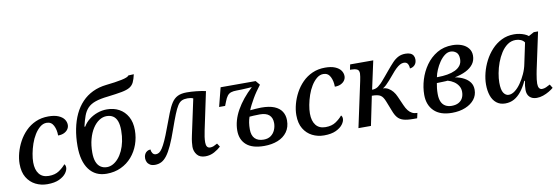

<svg xmlns="http://www.w3.org/2000/svg" viewBox="-56 -1181 4659 1603"><g transform="rotate(-10 2273.0 -379.5)"><path d="M242 10Q188 10 142.5 -13Q97 -36 69.5 -81.5Q42 -127 42 -197Q42 -241 55 -289.5Q68 -338 92.5 -383.5Q117 -429 153.5 -466Q190 -503 238.5 -524.5Q287 -546 346 -546Q398 -546 431 -532Q464 -518 479.5 -496Q495 -474 495 -448Q495 -429 484 -412.5Q473 -396 452 -385.5Q431 -375 400 -375Q400 -424 381.5 -460Q363 -496 323 -496Q293 -496 267 -474.5Q241 -453 220 -419Q199 -385 185 -344Q171 -303 163.5 -262.5Q156 -222 156 -190Q156 -127 184 -91.5Q212 -56 266 -56Q319 -56 353.5 -79.5Q388 -103 409 -129Q414 -126 417 -118Q420 -110 420 -101Q420 -78 401 -52.5Q382 -27 343 -8.5Q304 10 242 10Z M745 10Q649 10 596.5 -60.5Q544 -131 544 -259Q544 -336 557.5 -404Q571 -472 597 -527Q623 -582 662 -623Q701 -664 753 -689Q805 -714 869 -721Q908 -725 941.5 -730Q975 -735 1001.5 -740.5Q1028 -746 1044 -752.5Q1060 -759 1065 -767L1111 -769Q1102 -728 1090 -703Q1078 -678 1054 -663.5Q1030 -649 985 -640.5Q940 -632 865 -623Q799 -616 758 -601.5Q717 -587 693 -562Q669 -537 655 -499Q641 -461 629 -409H636Q655 -442 686.5 -466.5Q718 -491 757 -505Q796 -519 838 -519Q896 -519 941 -494.5Q986 -470 1012.5 -423Q1039 -376 1039 -308Q1039 -245 1018.5 -187.5Q998 -130 959.5 -85.5Q921 -41 866.5 -15.5Q812 10 745 10ZM757 -44Q783 -44 808 -57.5Q833 -71 854.5 -96Q876 -121 892 -155.5Q908 -190 917 -233Q926 -276 926 -325Q926 -374 914.5 -404.5Q903 -435 880.5 -449.5Q858 -464 826 -464Q793 -464 762.5 -444Q732 -424 708 -387Q684 -350 670 -298.5Q656 -247 656 -184Q656 -137 668 -106Q680 -75 703 -59.5Q726 -44 757 -44Z M1582 10Q1534 10 1511 -19.5Q1488 -49 1488 -87Q1488 -100 1490.5 -124.5Q1493 -149 1500 -181L1565 -484Q1555 -489 1542.5 -491Q1530 -493 1517 -493Q1488 -493 1468.5 -484Q1449 -475 1433 -450Q1417 -425 1398.5 -379Q1380 -333 1354 -259Q1327 -181 1303 -129Q1279 -77 1256.5 -47.5Q1234 -18 1209.5 -5.5Q1185 7 1155 7Q1129 7 1113 -3Q1097 -13 1089.5 -28.5Q1082 -44 1082 -61Q1082 -82 1090 -96.5Q1098 -111 1111 -118.5Q1124 -126 1139 -126Q1139 -110 1149 -94.5Q1159 -79 1178 -79Q1192 -79 1205 -87Q1218 -95 1232.5 -117Q1247 -139 1264.5 -177.5Q1282 -216 1304 -276Q1331 -348 1350.5 -398.5Q1370 -449 1391 -481Q1412 -513 1442 -528Q1472 -543 1520 -543Q1557 -543 1600 -538.5Q1643 -534 1680 -526L1612 -204Q1606 -177 1602.5 -151.5Q1599 -126 1599 -104Q1599 -81 1607.5 -68.5Q1616 -56 1634 -56Q1649 -56 1662.5 -61.5Q1676 -67 1695 -78L1714 -49Q1692 -28 1657.5 -9Q1623 10 1582 10Z M2081 10Q1980 10 1930 -34Q1880 -78 1880 -155Q1880 -240 1928.5 -326.5Q1977 -413 2063 -492Q2047 -491 2024.5 -489.5Q2002 -488 1977.5 -487Q1953 -486 1932 -486Q1905 -486 1886 -480Q1867 -474 1854 -457.5Q1841 -441 1829 -409L1816 -376H1765L1806 -536H2103L2133 -500Q2113 -474 2095 -448Q2077 -422 2062.5 -396.5Q2048 -371 2036 -348Q2024 -325 2016 -304Q2046 -306 2064 -308Q2082 -310 2109 -310Q2178 -310 2220.5 -292.5Q2263 -275 2283.5 -243Q2304 -211 2304 -168Q2304 -110 2275 -70Q2246 -30 2195.5 -10Q2145 10 2081 10ZM2085 -43Q2122 -43 2146 -60.5Q2170 -78 2182 -106Q2194 -134 2194 -164Q2194 -209 2168 -232.5Q2142 -256 2089 -256Q2059 -256 2036.5 -254.5Q2014 -253 2001 -252Q1993 -229 1989 -203.5Q1985 -178 1985 -148Q1985 -95 2011 -69Q2037 -43 2085 -43Z M2588 10Q2534 10 2488.5 -13Q2443 -36 2415.5 -81.5Q2388 -127 2388 -197Q2388 -241 2401 -289.5Q2414 -338 2438.5 -383.5Q2463 -429 2499.5 -466Q2536 -503 2584.5 -524.5Q2633 -546 2692 -546Q2744 -546 2777 -532Q2810 -518 2825.5 -496Q2841 -474 2841 -448Q2841 -429 2830 -412.5Q2819 -396 2798 -385.5Q2777 -375 2746 -375Q2746 -424 2727.5 -460Q2709 -496 2669 -496Q2639 -496 2613 -474.5Q2587 -453 2566 -419Q2545 -385 2531 -344Q2517 -303 2509.5 -262.5Q2502 -222 2502 -190Q2502 -127 2530 -91.5Q2558 -56 2612 -56Q2665 -56 2699.5 -79.5Q2734 -103 2755 -129Q2760 -126 2763 -118Q2766 -110 2766 -101Q2766 -78 2747 -52.5Q2728 -27 2689 -8.5Q2650 10 2588 10Z M3346 4Q3293 4 3262 -5Q3231 -14 3212.5 -35.5Q3194 -57 3180 -95L3147 -179Q3139 -199 3130.5 -212Q3122 -225 3110.5 -232.5Q3099 -240 3081 -243.5Q3063 -247 3037 -247L2986 0H2880L2963 -387Q2966 -402 2969 -419.5Q2972 -437 2972 -448Q2972 -476 2953 -484Q2934 -492 2905 -492H2895L2904 -536H3100L3048 -296Q3060 -296 3071 -298.5Q3082 -301 3092.5 -307Q3103 -313 3112 -322Q3124 -331 3138.5 -347.5Q3153 -364 3171 -385.5Q3189 -407 3209 -431Q3238 -466 3262 -491.5Q3286 -517 3312.5 -530.5Q3339 -544 3373 -544Q3398 -544 3414.5 -537Q3431 -530 3439.5 -516Q3448 -502 3448 -483Q3448 -454 3432 -436.5Q3416 -419 3390 -416Q3390 -438 3380.5 -455Q3371 -472 3347 -472Q3331 -472 3314.5 -463Q3298 -454 3279.5 -436.5Q3261 -419 3240 -393Q3217 -366 3200 -346.5Q3183 -327 3168.5 -313.5Q3154 -300 3139 -291Q3163 -291 3184 -279Q3205 -267 3221.5 -247Q3238 -227 3249 -201L3283 -124Q3295 -96 3309.5 -77.5Q3324 -59 3342.5 -49.5Q3361 -40 3383 -40H3387L3377 4Z M3673 10Q3573 10 3521 -41Q3469 -92 3469 -178Q3469 -241 3488.5 -305.5Q3508 -370 3546.5 -424.5Q3585 -479 3641.5 -512.5Q3698 -546 3772 -546Q3816 -546 3851 -532.5Q3886 -519 3906.5 -493Q3927 -467 3927 -431Q3927 -390 3905 -360Q3883 -330 3842.5 -309.5Q3802 -289 3746 -278Q3790 -270 3822.5 -252.5Q3855 -235 3873 -209.5Q3891 -184 3891 -147Q3891 -101 3863.5 -66Q3836 -31 3786.5 -10.5Q3737 10 3673 10ZM3680 -48Q3715 -48 3738.5 -61Q3762 -74 3773.5 -96.5Q3785 -119 3785 -149Q3785 -177 3771 -199.5Q3757 -222 3734 -237.5Q3711 -253 3682 -261Q3678 -260 3666 -259.5Q3654 -259 3638.5 -258.5Q3623 -258 3609 -257.5Q3595 -257 3590 -257Q3586 -238 3583.5 -214.5Q3581 -191 3581 -166Q3581 -126 3592.5 -100Q3604 -74 3626.5 -61Q3649 -48 3680 -48ZM3608 -305Q3650 -305 3688 -311.5Q3726 -318 3754.5 -331.5Q3783 -345 3799.5 -367Q3816 -389 3816 -421Q3816 -462 3795 -479Q3774 -496 3747 -496Q3721 -496 3696.5 -477Q3672 -458 3652 -428.5Q3632 -399 3618 -366Q3604 -333 3599 -305Z M4124 10Q4080 10 4050 -14Q4020 -38 4006 -79.5Q3992 -121 3992 -173Q3992 -220 4005 -271.5Q4018 -323 4043 -371.5Q4068 -420 4104.5 -459.5Q4141 -499 4188.5 -522.5Q4236 -546 4294 -546Q4318 -546 4340.5 -541.5Q4363 -537 4382.5 -529Q4402 -521 4415 -510L4461 -535H4497L4429 -217Q4427 -206 4423 -185Q4419 -164 4416.5 -142.5Q4414 -121 4414 -107Q4414 -82 4422.5 -69Q4431 -56 4447 -56Q4464 -56 4481 -63.5Q4498 -71 4516 -81L4535 -50Q4520 -37 4496.5 -23Q4473 -9 4445.5 0.5Q4418 10 4391 10Q4353 10 4331 -11.5Q4309 -33 4309 -72Q4309 -92 4311 -108Q4313 -124 4318 -148H4312Q4289 -98 4261 -62.5Q4233 -27 4199.5 -8.5Q4166 10 4124 10ZM4165 -56Q4191 -56 4217.5 -76Q4244 -96 4267.5 -129.5Q4291 -163 4310 -204.5Q4329 -246 4337 -288L4374 -463Q4363 -480 4343 -488.5Q4323 -497 4300 -497Q4261 -497 4230 -475Q4199 -453 4175.5 -416.5Q4152 -380 4136 -336.5Q4120 -293 4112 -249Q4104 -205 4104 -170Q4104 -108 4121.5 -82Q4139 -56 4165 -56Z"/></g></svg>

Font: ET Text
Style: Italic
Weight: 470
Italic angle: -12°
Designer: Monotype Design Team
Foundry: Monotype Imaging Inc.
Version: Version 2.009